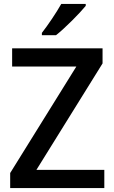

<svg xmlns="http://www.w3.org/2000/svg" viewBox="-20 -961 585 981"><path d="M418 -941H293C268 -896 223 -830 194 -793V-781H266C312 -817 388 -894 418 -931ZM513 0V-93H166L504 -637V-714H42V-621H370L32 -77V0Z"/></svg>

Font: Noto Sans Thai Medium
Style: Regular
Weight: 500
Designer: Monotype Design Team
Foundry: Monotype Imaging Inc.
Version: Version 1.901